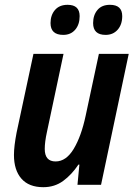

<svg xmlns="http://www.w3.org/2000/svg" viewBox="-20 -768 563 798"><path d="M311 -701Q311 -748 261 -748Q227 -748 208.5 -726.5Q190 -705 190 -672Q190 -623 243 -623Q274 -623 292.5 -644.5Q311 -666 311 -701ZM488 -701Q488 -748 437 -748Q403 -748 385 -726.5Q367 -705 367 -672Q367 -623 419 -623Q450 -623 469 -644.5Q488 -666 488 -701ZM306 -84H310L302 0H400L515 -544H391L336 -287Q318 -202 286.5 -149.5Q255 -97 211 -97Q166 -97 166 -149Q166 -178 175 -219L244 -544H119L49 -217Q38 -160 38 -124Q38 -61 69 -25.5Q100 10 160 10Q207 10 242.5 -16Q278 -42 306 -84Z"/></svg>

Font: Noto Sans UI SemiCondensed
Style: Bold Italic
Weight: 700
Width: 4
Designer: Monotype Design Team
Foundry: Monotype Imaging Inc.
Version: 1.001